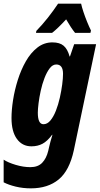

<svg xmlns="http://www.w3.org/2000/svg" viewBox="-47 -791 546 1051"><path d="M122 240Q78 240 39 230.5Q0 221 -27 207V83Q-3 99 39 111.5Q81 124 119 124Q161 124 184 100Q207 76 217 35L222 13Q225 0 229.5 -17Q234 -34 240 -53H238Q212 -18 185.5 -4Q159 10 125 10Q75 10 45.5 -30.5Q16 -71 16 -145Q16 -189 24.5 -243.5Q33 -298 50.5 -353.5Q68 -409 94.5 -455.5Q121 -502 157.5 -530.5Q194 -559 240 -559Q280 -559 301.5 -540.5Q323 -522 334 -482H336L359 -549H479L357 32Q333 143 274 191.5Q215 240 122 240ZM191 -111Q212 -111 229 -131.5Q246 -152 259 -185Q272 -218 280.5 -256Q289 -294 293.5 -328.5Q298 -363 298 -387Q298 -438 261 -438Q241 -438 225 -417Q209 -396 196.5 -363.5Q184 -331 176 -294.5Q168 -258 164 -225.5Q160 -193 160 -174Q160 -111 191 -111ZM152 -622Q185 -656 215 -694Q245 -732 271 -771H397Q401 -752 410 -725Q419 -698 430 -671Q441 -644 451 -624L448 -611H364Q342 -638 315 -685Q269 -635 238 -611H150Z"/></svg>

Font: Noto Sans ExtraCondensed ExtraBold
Style: Italic
Weight: 800
Width: 2
Italic angle: -12°
Designer: Monotype Design Team
Foundry: Monotype Imaging Inc.
Version: Version 2.013; ttfautohint (v1.8.4.7-5d5b)